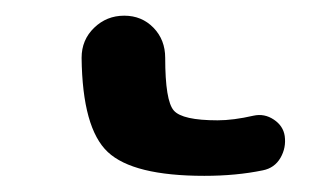

<svg xmlns="http://www.w3.org/2000/svg" viewBox="-20 40 418 240"><path d="M235.4 259.8Q146.5 259.8 114.7 230Q83 200.2 82 112.3Q82 89.8 97.7 74.7Q113.3 59.6 135.3 59.6Q157.2 59.6 171.9 74.7Q186.5 89.8 186.5 112.3Q186.5 166 197.3 178.2Q208 190.4 252 190.4Q271.5 190.4 296.9 184.6Q310.5 181.6 322.3 189.5Q334 197.3 335.9 210Q337.9 224.6 330.6 237.3Q323.2 250 308.6 252.9Q275.4 259.8 235.4 259.8Z"/></svg>

Font: Rounded Mgen+ 2p medium
Style: Regular
Weight: 500
Designer: [Source Han Sans]
Ryoko NISHIZUKA  (kana & ideographs); Paul D. Hunt (Latin, Greek & Cyrillic); Wenlong ZHANG  (bopomofo
Version: Version 1.059.20150602